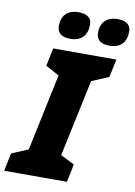

<svg xmlns="http://www.w3.org/2000/svg" viewBox="-136 -1000 749 1063"><g transform="rotate(10 238.0 -468.0)"><path d="M418 -783C481 -783 512 -821 512 -878C512 -923 477 -936 439 -936C377 -936 343 -902 343 -843C343 -799 373 -783 418 -783ZM198 -783C261 -783 292 -821 292 -878C292 -923 257 -936 219 -936C157 -936 123 -902 123 -843C123 -799 153 -783 198 -783ZM-36 0H317L338 -101L260 -140L352 -572L448 -613L469 -714H114L93 -613L169 -572L78 -140L-15 -101Z"/></g></svg>

Font: Noto Sans SemiCondensed Black
Style: Italic
Weight: 900
Width: 4
Italic angle: -12°
Designer: Monotype Design Team
Foundry: Monotype Imaging Inc.
Version: Version 2.013